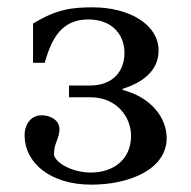

<svg xmlns="http://www.w3.org/2000/svg" viewBox="-20 -492 521 523"><path d="M47 -123C47 -50 115 11 229 11C331 11 434 -30 434 -116C434 -171 392 -227 314 -247V-250C369 -267 412 -300 412 -354C412 -426 331 -472 233 -472C175 -472 135 -467 70 -428V-321H102C123 -398 155 -439 221 -439C284 -439 319 -399 319 -348C319 -299 289 -259 224 -259H168V-227H227C296 -227 337 -175 337 -122C337 -60 292 -22 227 -22C176 -22 127 -50 127 -73C127 -101 142 -116 142 -140C142 -165 117 -178 93 -178C68 -178 47 -158 47 -123Z"/></svg>

Font: erewhon
Style: Regular
Weight: 400
Version: Version 1.0.0